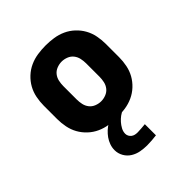

<svg xmlns="http://www.w3.org/2000/svg" viewBox="-206 -658 1013 1013"><g transform="rotate(-45 300.0 -152.0)"><path d="M300 8Q270 8 240 3.5Q210 -1 182.5 -13.5Q155 -26 132.5 -47Q110 -68 95.5 -94Q81 -120 75 -150Q69 -180 69 -210V-310Q69 -340 75 -370Q81 -400 95.5 -426Q110 -452 132.5 -473Q155 -494 182.5 -506.5Q210 -519 240 -523.5Q270 -528 300 -528Q330 -528 360 -523.5Q390 -519 417.5 -506.5Q445 -494 467.5 -473Q490 -452 504.5 -426Q519 -400 525 -370Q531 -340 531 -310V-210Q531 -180 525 -150Q519 -120 504.5 -94Q490 -68 467.5 -47Q445 -26 417.5 -13.5Q390 -1 360 3.5Q330 8 300 8ZM300 -112Q318 -112 336 -119Q354 -126 365.5 -140.5Q377 -155 381 -173.5Q385 -192 385 -210V-310Q385 -328 381 -346.5Q377 -365 365.5 -379.5Q354 -394 336 -401Q318 -408 300 -408Q282 -408 264 -401Q246 -394 234.5 -379.5Q223 -365 219 -346.5Q215 -328 215 -310V-210Q215 -192 219 -173.5Q223 -155 234.5 -140.5Q246 -126 264 -119Q282 -112 300 -112ZM307 224Q283 224 258.5 219.5Q234 215 213 202Q192 189 179.5 167Q167 145 167 120Q167 101 173.5 82.5Q180 64 191 48.5Q202 33 216 20Q230 7 247 -3L255 -8H350V0Q334 6 320.5 16Q307 26 296 38.5Q285 51 276.5 66.5Q268 82 268 99Q268 108 272.5 116.5Q277 125 284.5 130.5Q292 136 301 138Q310 140 320 140Q334 140 348.5 138.5Q363 137 377 136V219Q360 221 342.5 222.5Q325 224 307 224Z"/></g></svg>

Font: Iosevka SS04 Heavy Extended
Style: Regular
Weight: 900
Width: 7
Monospace: yes
Designer: Belleve Invis
Foundry: Belleve Invis
Version: Version 19.0.0; ttfautohint (v1.8.4)